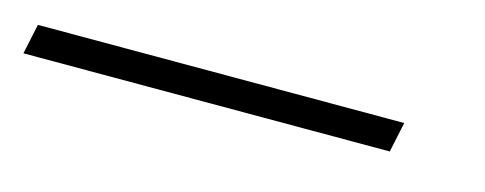

<svg xmlns="http://www.w3.org/2000/svg" viewBox="-101 8 513 203"><g transform="rotate(15 156.0 109.5)"><path d="M-80 126H321L328 93H-73Z"/></g></svg>

Font: Noto Serif Condensed ExtraLight
Style: Italic
Weight: 200
Width: 3
Italic angle: -12°
Designer: Monotype Design Team
Foundry: Monotype Imaging Inc.
Version: Version 2.013